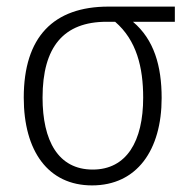

<svg xmlns="http://www.w3.org/2000/svg" viewBox="-20 -552 581 582"><path d="M259 10C395 10 470 -97 470 -255C470 -352 447 -432 383 -486H510V-532H309C142 -532 52 -440 52 -256C52 -94 126 10 259 10ZM261 -38C156 -38 109 -126 109 -256C109 -410 173 -486 303 -486H329C394 -430 414 -348 414 -256C414 -124 364 -38 261 -38Z"/></svg>

Font: Noto Sans SemiCondensed Light
Style: Regular
Weight: 300
Width: 4
Designer: Monotype Design Team
Foundry: Monotype Imaging Inc.
Version: Version 2.013